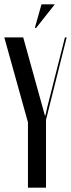

<svg xmlns="http://www.w3.org/2000/svg" viewBox="-22 -873 330 893"><path d="M187 -335H189L198 -375L280 -699H288L192 -316V0H108V-304L-2 -699H86ZM140 -743 171 -853H233L146 -743Z"/></svg>

Font: Moniqa SemBd Narrow Display
Style: Regular
Weight: 600
Width: 4
Designer: Rajesh Rajput
Foundry: Rajesh Rajput
Version: Version 1.000